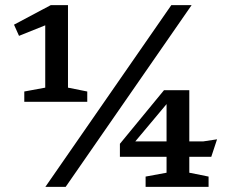

<svg xmlns="http://www.w3.org/2000/svg" viewBox="-20 -727 896 747"><path d="M156 -386V-628.5L54 -587.5L34.5 -631L177.5 -707H244.5V-386L319.5 -371V-331H74.5V-371ZM156.5 0 646.5 -707H725.5L235.5 0ZM618 -376H716.5V-177H771.5L824.5 -185L802 -117H716.5V-55L791.5 -40V0H546.5V-40L628 -55V-117H446.5V-167.5ZM628 -177V-322L506.5 -177Z"/></svg>

Font: Newsreader Caption
Style: Regular
Weight: 400
Designer: Hugues Gentile
Foundry: Production Type
Version: Version 1.001